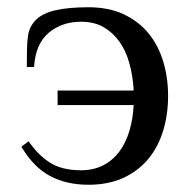

<svg xmlns="http://www.w3.org/2000/svg" viewBox="-20 -500 529 530"><path d="M224 -480Q280 -480 321.5 -460.5Q363 -441 390 -408Q417 -375 430.5 -330.5Q444 -286 444 -235Q444 -184 430.5 -139.5Q417 -95 390 -62Q363 -29 321.5 -9.5Q280 10 224 10Q164 10 118.5 -14Q73 -38 39 -95L59 -110Q85 -72 118 -51Q151 -30 204 -30Q238 -30 264.5 -43.5Q291 -57 309 -81Q327 -105 337 -138Q347 -171 349 -210H139V-250H349Q347 -289 337.5 -324Q328 -359 310 -384.5Q292 -410 266 -425Q240 -440 204 -440Q151 -440 114.5 -409.5Q78 -379 74 -315H54Q54 -343 54.5 -363.5Q55 -384 57 -399Q59 -414 64.5 -425Q70 -436 79 -445Q98 -464 134.5 -472Q171 -480 224 -480Z"/></svg>

Font: Philosopher
Style: Regular
Weight: 400
Designer: Jovanny Lemonad
Foundry: Jovanny Lemonad
Version: Version 1.000